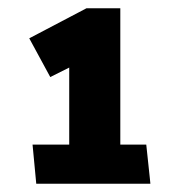

<svg xmlns="http://www.w3.org/2000/svg" viewBox="-20 -783 427 466"><path d="M59 -432H148V-619L102 -596L51 -690L190 -763H272V-432H335Q342 -365 343.5 -352Q345 -339 345 -337H68Z"/></svg>

Font: Palanquin Dark Medium
Style: Regular
Weight: 500
Designer: Pria Ravichandran
Version: Version 1.001